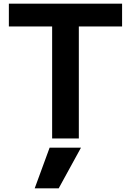

<svg xmlns="http://www.w3.org/2000/svg" viewBox="-20 -750 709 1040"><path d="M298 270H168L248.7 50H418.6ZM262.4 0V-606.7H28V-730H641.3V-606.7H407V0Z"/></svg>

Font: M PLUS 1 Thin
Style: Regular
Weight: 100
Designer: Coji Morishita
Foundry: UNDERFOREST DESIGN
Version: Version 1.001